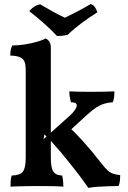

<svg xmlns="http://www.w3.org/2000/svg" viewBox="-20 -904 623 933"><path d="M31 3Q31 -12 32 -26Q33 -40 37 -51Q77 -52 91 -70Q105 -88 105 -138V-563Q105 -587 100 -602Q95 -617 79 -625Q63 -633 30 -634Q30 -648 32 -660.5Q34 -673 40 -683Q67 -683 99.5 -688Q132 -693 160 -701Q188 -709 201 -717Q212 -713 219.5 -702Q227 -691 227 -669V-138Q227 -89 239 -70.5Q251 -52 282 -51Q285 -40 286.5 -25Q288 -10 288 3Q264 1 230 0.5Q196 0 161 0Q138 0 113.5 0.5Q89 1 67.5 1.5Q46 2 31 3ZM409 9Q387 -24 351 -70.5Q315 -117 274.5 -165.5Q234 -214 196 -251L192 -228L298 -323Q330 -350 341.5 -366Q353 -382 353 -391Q353 -399 346.5 -403Q340 -407 325 -407Q321 -421 319 -433.5Q317 -446 317 -460Q336 -459 357.5 -458.5Q379 -458 401 -458Q423 -458 442 -458Q463 -458 487.5 -458.5Q512 -459 536 -460Q536 -446 534.5 -432.5Q533 -419 528 -407Q506 -406 486.5 -400Q467 -394 447.5 -381.5Q428 -369 403 -346L308 -259L301 -301Q343 -262 383.5 -217.5Q424 -173 472 -111Q489 -89 502 -77Q515 -65 529.5 -60Q544 -55 564 -53Q564 -38 562.5 -24.5Q561 -11 556 0Q532 0 506 1Q480 2 455.5 3.5Q431 5 409 9ZM257 -729Q231 -757 197 -787.5Q163 -818 122 -850Q131 -861 144 -870Q157 -879 175 -883Q202 -867 234.5 -849Q267 -831 295 -818Q310 -825 334 -837Q358 -849 381.5 -862Q405 -875 420 -884Q434 -881 442 -868Q450 -855 453 -844Q417 -822 378 -793Q339 -764 309 -735Q297 -732 283.5 -730.5Q270 -729 257 -729Z"/></svg>

Font: Vollkorn SemiBold
Style: Regular
Weight: 600
Designer: Friedrich Althausen
Foundry: Friedrich Althausen
Version: Version 5.000